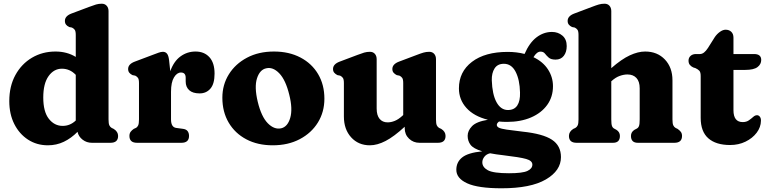

<svg xmlns="http://www.w3.org/2000/svg" viewBox="-20 -769 4140 1034"><path d="M30 -224.5Q30 -305 63 -365Q96 -425 152.2 -458.2Q208.5 -491.5 279 -491.5Q340.5 -491.5 388 -462.5V-580.5Q388 -601 382.5 -608.5Q377 -616 367.5 -620.5L352.5 -623.5Q342 -628.5 335.8 -636.2Q329.5 -644 329.5 -656.5Q329.5 -682.5 364.5 -696L460.5 -732Q482.5 -740.5 497.2 -744.8Q512 -749 528 -749Q544.5 -749 554.5 -738Q564.5 -727 564.5 -709V-126Q564.5 -103 569 -93.8Q573.5 -84.5 581.5 -80L592 -75Q616 -60 616 -37Q616 0 575 0H475Q446.5 0 424.8 -16.8Q403 -33.5 397.5 -59Q363.5 -24.5 323.8 -5.5Q284 13.5 238 13.5Q178 13.5 131 -17Q84 -47.5 57 -101Q30 -154.5 30 -224.5ZM213 -244Q213 -167.5 243 -129.2Q273 -91 317.5 -91Q357.5 -91 388 -120V-366Q371 -383.5 352.5 -391.2Q334 -399 313.5 -399Q270 -399 241.5 -359Q213 -319 213 -244Z M890.5 -445.5 897 -385.5Q916 -439 952 -465.2Q988 -491.5 1033 -491.5Q1080 -491.5 1107.8 -461Q1135.5 -430.5 1135.5 -372.5Q1135.5 -317.5 1113.2 -291.8Q1091 -266 1055 -266Q1018 -266 999 -283.2Q980 -300.5 980 -330V-350Q980 -378.5 954.5 -378.5Q933 -378.5 917 -352.2Q901 -326 901 -274.5V-126Q901 -83.5 929.5 -80L966.5 -75Q983.5 -72.5 990.8 -62.2Q998 -52 998 -37Q998 0 957 0H718Q677 0 677 -37Q677 -50 683.2 -58.8Q689.5 -67.5 700.5 -75L711.5 -80Q719.5 -84 724 -93.5Q728.5 -103 728.5 -126V-321.5Q728.5 -342 723 -349.5Q717.5 -357 708.5 -361.5L693.5 -364.5Q683 -369.5 676.5 -377.2Q670 -385 670 -397.5Q670 -423.5 705.5 -437L801 -473Q820.5 -480.5 833.8 -485.2Q847 -490 857.5 -490Q871 -490 879.2 -480.2Q887.5 -470.5 890.5 -445.5Z M1455.5 -491.5Q1537 -491.5 1598.2 -459.2Q1659.5 -427 1693.2 -369.8Q1727 -312.5 1727 -237.5Q1727 -166 1692 -109.2Q1657 -52.5 1594.2 -19.5Q1531.5 13.5 1449 13.5Q1367.5 13.5 1306.5 -18.8Q1245.5 -51 1211.5 -108.8Q1177.5 -166.5 1177.5 -243Q1177.5 -312.5 1212.5 -368.8Q1247.5 -425 1310 -458.2Q1372.5 -491.5 1455.5 -491.5ZM1494 -78Q1529 -86 1543 -134.2Q1557 -182.5 1538 -258Q1518.5 -338.5 1484 -374.2Q1449.5 -410 1413 -401Q1379 -393.5 1364 -347Q1349 -300.5 1368 -221Q1387.5 -140.5 1422.2 -105.2Q1457 -70 1494 -78Z M1832 -141.5V-321.5Q1832 -342 1826.5 -349.5Q1821 -357 1812 -361.5L1797 -364.5Q1786.5 -370 1780 -377.5Q1773.5 -385 1773.5 -397.5Q1773.5 -423.5 1809 -437L1904.5 -473Q1926.5 -481.5 1941.2 -485.8Q1956 -490 1972 -490Q1989 -490 1998.8 -479Q2008.5 -468 2008.5 -450V-184.5Q2008.5 -148 2024.2 -129Q2040 -110 2067.5 -110Q2086 -110 2105.5 -117.8Q2125 -125.5 2146 -144.5L2151.5 -149.5V-321.5Q2151.5 -342 2146 -349.5Q2140.5 -357 2131.5 -361.5L2116.5 -364.5Q2106 -370 2099.5 -377.5Q2093 -385 2093 -397.5Q2093 -423.5 2128.5 -437L2224 -473Q2246 -481.5 2260.8 -485.8Q2275.5 -490 2291.5 -490Q2308.5 -490 2318.2 -479Q2328 -468 2328 -450V-126Q2328 -103 2332.5 -93.8Q2337 -84.5 2345 -80L2356 -75Q2379.5 -60.5 2379.5 -37Q2379.5 0 2338.5 0H2239Q2206 0 2182.8 -22.2Q2159.5 -44.5 2159.5 -79V-86.5Q2101.5 -33 2056.5 -9.8Q2011.5 13.5 1972 13.5Q1910 13.5 1871 -29.5Q1832 -72.5 1832 -141.5Z M2795 -60Q2904 -48.5 2952.5 -16.5Q3001 15.5 3001 77Q3001 150 2919.5 197.5Q2838 245 2681.5 245Q2554.5 245 2496 218.2Q2437.5 191.5 2437.5 145.5Q2437.5 104 2469 78.8Q2500.5 53.5 2577 46Q2529.5 31.5 2514 10.8Q2498.5 -10 2498.5 -37.5Q2498.5 -65 2522 -89.5Q2545.5 -114 2607.5 -124Q2532 -143 2491.8 -187.8Q2451.5 -232.5 2451.5 -293Q2451.5 -382.5 2521.8 -436Q2592 -489.5 2714 -489.5Q2763 -489.5 2805 -478.5Q2831 -538.5 2869.2 -567.8Q2907.5 -597 2952.5 -597Q2985.5 -597 3008.8 -577.2Q3032 -557.5 3032 -521Q3032 -488.5 3016.2 -468.2Q3000.5 -448 2972 -448Q2947 -448 2935 -458.8Q2923 -469.5 2914.8 -480.2Q2906.5 -491 2891 -491Q2871 -491 2853 -461Q2904.5 -436.5 2931.2 -395Q2958 -353.5 2958 -305Q2958 -247 2926.8 -203.8Q2895.5 -160.5 2839.8 -136.5Q2784 -112.5 2710.5 -112.5Q2688.5 -112.5 2667.5 -114.5Q2655.5 -105.5 2655.5 -96.5Q2655.5 -87 2667 -81.2Q2678.5 -75.5 2708.5 -71Q2738.5 -66.5 2795 -60ZM2693.5 -425.5Q2659.5 -425.5 2643.5 -400.5Q2627.5 -375.5 2628.5 -336.5Q2631 -260.5 2654 -218.5Q2677 -176.5 2715.5 -176.5Q2749.5 -176.5 2765.8 -201Q2782 -225.5 2780.5 -271Q2779 -339.5 2756.8 -382.5Q2734.5 -425.5 2693.5 -425.5ZM2577.5 105Q2577.5 131.5 2607.2 147.8Q2637 164 2721 164Q2794 164 2820.5 151.5Q2847 139 2847 117.5Q2847 96.5 2813.2 87Q2779.5 77.5 2690.5 67Q2650 62.5 2619.5 56.5Q2599.5 61 2588.5 75.2Q2577.5 89.5 2577.5 105Z M3272 -709V-402Q3327.5 -450.5 3371.8 -471Q3416 -491.5 3454.5 -491.5Q3520 -491.5 3560.8 -448.5Q3601.5 -405.5 3601.5 -336.5V-126Q3601.5 -103 3606 -93.8Q3610.5 -84.5 3618.5 -80L3629 -75Q3640.5 -67 3646.8 -58.5Q3653 -50 3653 -37Q3653 0 3612 0H3415Q3378 0 3378 -37Q3378 -58 3397 -70L3408.5 -76Q3417.5 -80.5 3421.2 -90.5Q3425 -100.5 3425 -126V-293.5Q3425 -330 3407.5 -349Q3390 -368 3359 -368Q3339.5 -368 3317.5 -360.2Q3295.5 -352.5 3273.5 -332.5L3272 -331.5V-126Q3272 -100.5 3275.8 -90.5Q3279.5 -80.5 3288.5 -76L3299.5 -70Q3318.5 -58 3318.5 -37Q3318.5 0 3281.5 0H3085Q3044 0 3044 -37Q3044 -60 3067.5 -75L3078.5 -80Q3086.5 -84.5 3091 -93.8Q3095.5 -103 3095.5 -126V-580.5Q3095.5 -601 3090 -608.5Q3084.5 -616 3075.5 -620.5L3060.5 -623.5Q3050 -628.5 3043.5 -636.2Q3037 -644 3037 -656.5Q3037 -682.5 3072.5 -696L3168 -732Q3190 -740.5 3204.8 -744.8Q3219.5 -749 3235.5 -749Q3252.5 -749 3262.2 -738Q3272 -727 3272 -709Z M3725.5 -402 3713 -406Q3701.5 -411.5 3694.8 -420Q3688 -428.5 3688 -442.5Q3688 -458 3699 -468Q3710 -478 3728 -478H3750Q3771.5 -478 3792.5 -510.5L3830 -570Q3841.5 -586.5 3857.5 -597.8Q3873.5 -609 3887.5 -609Q3906.5 -609 3918.2 -597.8Q3930 -586.5 3930 -566V-478H4041Q4079.5 -478 4079.5 -446Q4079.5 -423 4059.5 -407.8Q4039.5 -392.5 3993 -392.5H3930V-175.5Q3930 -111.5 3980 -111.5Q3999.5 -111.5 4013 -121Q4026.5 -130.5 4036.8 -139.8Q4047 -149 4058 -148.5Q4066.5 -148 4072.5 -140Q4078.5 -132 4078 -118.5Q4077.5 -84 4055 -54.2Q4032.5 -24.5 3995 -6.2Q3957.5 12 3912 12Q3836 12 3794.8 -24Q3753.5 -60 3753.5 -134.5V-359.5Q3753.5 -380.5 3746 -388.2Q3738.5 -396 3725.5 -402Z"/></svg>

Font: Fraunces 9pt SuperSoft
Style: Bold
Weight: 700
Version: Version 1.000;[b76b70a41]